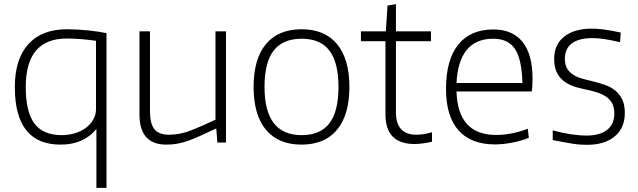

<svg xmlns="http://www.w3.org/2000/svg" viewBox="-20 -692 3098 932"><path d="M448 -66Q386 10 274 10Q52 10 52 -269Q52 -405 117.5 -477.5Q183 -550 305 -550Q329 -550 355.5 -548.5Q382 -547 407.5 -544.5Q433 -542 456 -538.5Q479 -535 497 -531V220H448ZM280 -36Q314 -36 344.5 -45.5Q375 -55 397.5 -72Q420 -89 433 -112Q446 -135 446 -162V-494Q403 -500 369 -502.5Q335 -505 304 -505Q105 -505 105 -270Q105 -149 147 -92.5Q189 -36 280 -36Z M787 10Q657 10 657 -137V-540H708V-153Q708 -92 729.5 -65Q751 -38 800 -38Q854 -38 908.5 -59.5Q963 -81 1026 -111V-540H1077V0H1035L1030 -67H1026Q984 -47 952 -32.5Q920 -18 893 -8.5Q866 1 841 5.5Q816 10 787 10Z M1444 10Q1331 10 1271 -62Q1211 -134 1211 -270Q1211 -406 1271 -478Q1331 -550 1444 -550Q1556 -550 1616 -478Q1676 -406 1676 -270Q1676 -134 1616 -62Q1556 10 1444 10ZM1444 -36Q1535 -36 1579 -93.5Q1623 -151 1623 -270Q1623 -389 1579 -446.5Q1535 -504 1444 -504Q1353 -504 1308.5 -446.5Q1264 -389 1264 -270Q1264 -36 1444 -36Z M1992 7Q1851 7 1851 -137V-492H1732V-540H1853L1861 -665L1902 -672V-540H2072V-492H1902V-146Q1902 -38 2002 -38Q2036 -38 2077 -50V-4Q2028 7 1992 7Z M2383 9Q2266 9 2205.5 -59.5Q2145 -128 2145 -260Q2145 -401 2204 -475Q2263 -549 2375 -549Q2468 -549 2516.5 -488.5Q2565 -428 2565 -311Q2565 -267 2561 -248H2196Q2202 -37 2388 -37Q2424 -37 2461.5 -44Q2499 -51 2542 -67L2547 -23Q2510 -8 2465.5 0.5Q2421 9 2383 9ZM2374 -504Q2290 -504 2245.5 -449.5Q2201 -395 2196 -289H2516Q2513 -404 2480 -454Q2447 -504 2374 -504Z M2830 11Q2814 11 2798 10Q2782 9 2762.5 6Q2743 3 2719 -1.5Q2695 -6 2663 -12V-59Q2708 -47 2749.5 -40.5Q2791 -34 2827 -34Q2893 -34 2927.5 -62Q2962 -90 2962 -141Q2962 -169 2952.5 -188Q2943 -207 2926.5 -219.5Q2910 -232 2888 -240Q2866 -248 2840 -254Q2810 -260 2780 -268Q2750 -276 2725.5 -292Q2701 -308 2685.5 -335Q2670 -362 2670 -407Q2670 -476 2719 -514.5Q2768 -553 2853 -553Q2868 -553 2881 -552Q2894 -551 2910 -549Q2926 -547 2946 -543.5Q2966 -540 2993 -534L2990 -487Q2943 -498 2913 -502.5Q2883 -507 2856 -507Q2790 -507 2756 -481.5Q2722 -456 2722 -407Q2722 -378 2732.5 -360Q2743 -342 2761.5 -330Q2780 -318 2804 -311Q2828 -304 2855 -298Q2887 -290 2916 -280Q2945 -270 2966.5 -252.5Q2988 -235 3000.5 -209Q3013 -183 3013 -143Q3013 -71 2964 -30Q2915 11 2830 11Z"/></svg>

Font: Encode Sans Normal
Style: ExtraLight
Weight: 200
Designer: Pablo Impallari, Andres Torresi
Foundry: Pablo Impallari, Andres Torresi
Version: Version 1.000; ttfautohint (v1.00) -l 8 -r 50 -G 200 -x 14 -